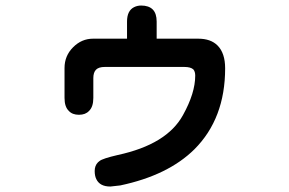

<svg xmlns="http://www.w3.org/2000/svg" viewBox="-20 -598 1040 690"><path d="M543 -520.5V-459H692.4Q737.3 -459 761.7 -434.6Q789.1 -407.2 789.1 -352.5Q789.1 -171.9 678.7 -61.5Q584 32.2 412.1 68.4Q411.1 68.4 377 72.3H376Q338.9 72.3 326.2 45.9Q320.3 34.2 320.3 16.6Q320.3 -2.9 332 -14.6L337.9 -19.5Q348.6 -28.3 403.3 -41Q580.1 -79.1 637.7 -184.6Q681.6 -263.7 681.6 -326.2Q681.6 -340.8 674.8 -348.6Q665 -357.4 642.6 -357.4H356.4Q335 -357.4 325.2 -347.7Q315.4 -337.9 315.4 -317.4V-246.1Q315.4 -213.9 299.8 -199.2Q287.1 -185.5 263.7 -185.5Q240.2 -185.5 227.5 -199.2Q211.9 -213.9 211.9 -246.1V-353.5Q211.9 -397.5 242.7 -428.2Q273.4 -459 314.5 -459H436.5V-520.5Q436.5 -559.6 461.9 -572.3Q473.6 -578.1 487.3 -578.1Q514.6 -578.1 528.8 -564Q543 -549.8 543 -520.5Z"/></svg>

Font: FakePearl
Style: SemiBold
Weight: 400
Version: Version 1.2